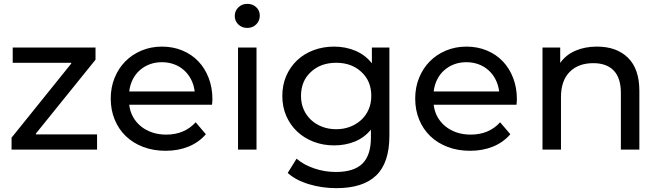

<svg xmlns="http://www.w3.org/2000/svg" viewBox="-20 -777 3427 997"><path d="M484 -79V0H40V-62L350 -447V-451H46V-530H476V-467L166 -83V-79Z M1081 -233H651Q655 -198 671 -169.5Q687 -141 712.5 -120.5Q738 -100 771 -89Q804 -78 843 -78Q938 -78 996 -142L1049 -80Q1013 -38 959.5 -16Q906 6 840 6Q776 6 723.5 -14Q671 -34 633.5 -70Q596 -106 575.5 -156Q555 -206 555 -265Q555 -323 575 -372.5Q595 -422 630.5 -458Q666 -494 715 -514.5Q764 -535 821 -535Q878 -535 926.5 -515Q975 -495 1009.5 -459Q1044 -423 1063.5 -372.5Q1083 -322 1083 -262Q1083 -257 1082.5 -249.5Q1082 -242 1081 -233ZM651 -302H991Q987 -335 973 -363Q959 -391 936.5 -411.5Q914 -432 884.5 -443Q855 -454 821 -454Q786 -454 757 -443Q728 -432 705.5 -412Q683 -392 669 -364Q655 -336 651 -302Z M1216 -530H1312V0H1216ZM1199 -694Q1199 -720 1217.5 -738.5Q1236 -757 1264 -757Q1292 -757 1310.5 -739.5Q1329 -722 1329 -696Q1329 -669 1310.5 -650.5Q1292 -632 1264 -632Q1236 -632 1217.5 -650Q1199 -668 1199 -694Z M2002 -530V-72Q2002 68 1933.5 134Q1865 200 1727 200Q1652 200 1584 179.5Q1516 159 1474 121L1520 47Q1557 79 1611.5 97.5Q1666 116 1724 116Q1818 116 1862 72.5Q1906 29 1906 -62V-104Q1872 -62 1822.5 -42Q1773 -22 1715 -22Q1658 -22 1608.5 -41Q1559 -60 1523 -94Q1487 -128 1466.5 -175Q1446 -222 1446 -279Q1446 -336 1466.5 -383Q1487 -430 1523 -464Q1559 -498 1608.5 -516.5Q1658 -535 1715 -535Q1775 -535 1826.5 -513Q1878 -491 1911 -448V-530ZM1908 -279Q1908 -356 1857 -403Q1806 -451 1726 -451Q1645 -451 1594 -403Q1543 -356 1543 -279Q1543 -241 1556.5 -209.5Q1570 -178 1594.5 -155Q1619 -132 1652.5 -119Q1686 -106 1726 -106Q1765 -106 1798.5 -119Q1832 -132 1856.5 -155Q1881 -178 1894.5 -209.5Q1908 -241 1908 -279Z M2662 -233H2232Q2236 -198 2252 -169.5Q2268 -141 2293.5 -120.5Q2319 -100 2352 -89Q2385 -78 2424 -78Q2519 -78 2577 -142L2630 -80Q2594 -38 2540.5 -16Q2487 6 2421 6Q2357 6 2304.5 -14Q2252 -34 2214.5 -70Q2177 -106 2156.5 -156Q2136 -206 2136 -265Q2136 -323 2156 -372.5Q2176 -422 2211.5 -458Q2247 -494 2296 -514.5Q2345 -535 2402 -535Q2459 -535 2507.5 -515Q2556 -495 2590.5 -459Q2625 -423 2644.5 -372.5Q2664 -322 2664 -262Q2664 -257 2663.5 -249.5Q2663 -242 2662 -233ZM2232 -302H2572Q2568 -335 2554 -363Q2540 -391 2517.5 -411.5Q2495 -432 2465.5 -443Q2436 -454 2402 -454Q2367 -454 2338 -443Q2309 -432 2286.5 -412Q2264 -392 2250 -364Q2236 -336 2232 -302Z M3300 -305V0H3204V-294Q3204 -372 3167 -410.5Q3130 -449 3061 -449Q2983 -449 2938 -403.5Q2893 -358 2893 -273V0H2797V-530H2889V-450Q2918 -492 2967.5 -513.5Q3017 -535 3080 -535Q3182 -535 3241 -477Q3300 -419 3300 -305Z"/></svg>

Font: CMG Sans Medium
Style: Regular
Weight: 500
Designer: Julieta Ulanovsky
Foundry: Julieta Ulanovsky
Version: Version 7.200